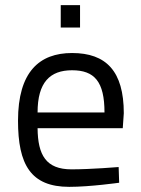

<svg xmlns="http://www.w3.org/2000/svg" viewBox="-20 -716 547 746"><path d="M258 -58C159 -58 127 -113 126 -218H457L461 -276C461 -440 392 -510 260 -510C133 -510 50 -437 50 -247C50 -77 99 10 249 10C330 10 443 -6 443 -6L441 -67C441 -67 333 -58 258 -58ZM126 -279C126 -396 174 -443 260 -443C347 -443 386 -399 386 -279ZM216 -609H291V-696H216Z"/></svg>

Font: TitilliumText22L
Style: 400 wt
Weight: 400
Designer: Campivisivi
Foundry: Campivisivi
Version: 1.000